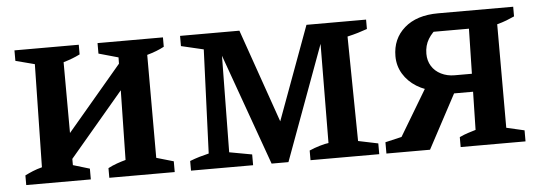

<svg xmlns="http://www.w3.org/2000/svg" viewBox="-39 -590 1951 693"><g transform="rotate(-5 936.0 -244.0)"><path d="M157 -23 151 -110 454 -468V-374ZM31 0V-35Q45 -42 59.5 -48Q74 -54 93 -59L100 -432L31 -450V-488H264V-453Q250 -446 235.5 -440.5Q221 -435 204 -430L205 -57L265 -39V0ZM332 0V-35Q347 -43 364 -49Q381 -55 396 -59L403 -430L332 -450V-488H569V-454Q543 -440 507 -430V-57L569 -39V0Z M1238 -54 1310 -39V0H1061V-35Q1079 -43 1099.5 -49Q1120 -55 1131 -56L1134 -456L1148 -454L981 0H920L762 -441L776 -444L771 -54L853 -39V0H628V-35Q646 -42 663 -47Q680 -52 697 -56L712 -432L631 -451V-488H846L977 -113H951L1089 -488H1305V-454Q1288 -448 1271.5 -443Q1255 -438 1233 -433Z M1605 0V-36Q1622 -44 1636.5 -48.5Q1651 -53 1664 -57L1672 -423H1522L1563 -439Q1539 -422 1525 -399Q1511 -376 1511 -346Q1511 -321 1523 -301.5Q1535 -282 1557 -271Q1579 -260 1606 -260H1728V-195H1591L1536 -209Q1495 -216 1464.5 -235Q1434 -254 1416.5 -283Q1399 -312 1399 -347Q1399 -410 1443.5 -449Q1488 -488 1566 -488H1838V-453Q1825 -447 1809.5 -441Q1794 -435 1775 -430V-55L1840 -40V0ZM1336 0V-41L1443 -66L1374 -19L1511 -248L1603 -204L1494 0Z"/></g></svg>

Font: Piazzolla 24pt SemiBold
Style: Regular
Weight: 600
Designer: Juan Pablo del Peral
Foundry: Huerta Tipografica
Version: Version 2.005